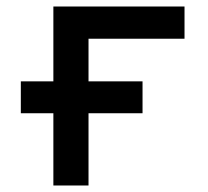

<svg xmlns="http://www.w3.org/2000/svg" viewBox="-20 -570 640 590"><path d="M144 0V-222H44V-320H144V-550H547V-451H252V-320H418V-222H252V0Z"/></svg>

Font: JetBrains Mono NL SemiBold
Style: Regular
Weight: 600
Designer: Philipp Nurullin, Konstantin Bulenkov
Foundry: JetBrains
Version: Version 2.304; ttfautohint (v1.8.4.7-5d5b)